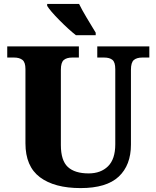

<svg xmlns="http://www.w3.org/2000/svg" viewBox="-20 -951 799 981"><path d="M110 -219V-598Q110 -633 94.5 -645Q79 -657 52 -657H17V-714H383V-657H349Q321 -657 306 -644.5Q291 -632 291 -594V-210Q291 -131 326.5 -98Q362 -65 433 -65Q495 -65 532 -101.5Q569 -138 569 -214V-598Q569 -633 554.5 -645Q540 -657 512 -657H477V-714H743V-657H707Q679 -657 664 -644.5Q649 -632 649 -594V-212Q649 -107 586.5 -48.5Q524 10 392 10Q258 10 184 -45.5Q110 -101 110 -219ZM469 -784V-771H392H368Q331 -800 283.5 -848Q236 -896 221 -921V-931H360H384Q398 -902 422.5 -861Q447 -820 469 -784Z"/></svg>

Font: Noto Serif ExtraBold
Style: Regular
Weight: 800
Designer: Monotype Design Team
Foundry: Monotype Imaging Inc.
Version: Version 1.001